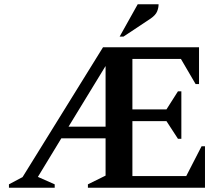

<svg xmlns="http://www.w3.org/2000/svg" viewBox="-20 -882 1050 902"><path d="M464 -660H915V-487H899L830 -605H602V-368H762L816 -453H832V-230H816L762 -313H602V-55H855L927 -195H943V0H393V-16L476 -57V-232H268L158 -51L237 -16V0H22V-16L86 -50ZM302 -287H476V-572ZM542 -710 627 -862H725Q725 -845 718 -828Q711 -811 688 -795L560 -710Z"/></svg>

Font: Spectral SemiBold
Style: Regular
Weight: 600
Designer: Jean-Baptiste Levee
Foundry: Production Type
Version: Version 2.001